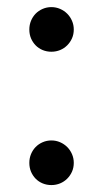

<svg xmlns="http://www.w3.org/2000/svg" viewBox="-20 -513 290 540"><path d="M62.5 -55Q62.5 -68 67.2 -79.5Q72 -91 80.2 -99.5Q88.5 -108 100 -113Q111.5 -118 124.5 -118Q137.5 -118 149 -113Q160.5 -108 169 -99.5Q177.5 -91 182.5 -79.5Q187.5 -68 187.5 -55Q187.5 -41.5 182.5 -30.2Q177.5 -19 169 -10.5Q160.5 -2 149 2.8Q137.5 7.5 124.5 7.5Q111.5 7.5 100 2.8Q88.5 -2 80.2 -10.5Q72 -19 67.2 -30.2Q62.5 -41.5 62.5 -55ZM62.5 -430Q62.5 -443 67.2 -454.5Q72 -466 80.2 -474.5Q88.5 -483 100 -488Q111.5 -493 124.5 -493Q137.5 -493 149 -488Q160.5 -483 169 -474.5Q177.5 -466 182.5 -454.5Q187.5 -443 187.5 -430Q187.5 -416.5 182.5 -405.2Q177.5 -394 169 -385.5Q160.5 -377 149 -372.2Q137.5 -367.5 124.5 -367.5Q111.5 -367.5 100 -372.2Q88.5 -377 80.2 -385.5Q72 -394 67.2 -405.2Q62.5 -416.5 62.5 -430Z"/></svg>

Font: Lato
Style: Regular
Weight: 400
Designer: Lukasz Dziedzic with Adam Twardoch and Botio Nikoltchev
Foundry: tyPoland Lukasz Dziedzic
Version: Version 2.010; 2014-09-01; http://www.latofonts.com/; ttfaut